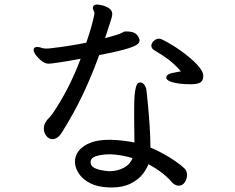

<svg xmlns="http://www.w3.org/2000/svg" viewBox="-20 -795 1040 850"><path d="M398 -739Q397 -744 394 -749Q391 -754 391 -759.5Q391 -765 393 -767Q397 -775 409 -775Q414 -775 429.5 -772Q445 -769 461 -759.5Q477 -750 477 -732Q477 -723 466 -690L445 -626Q509 -643 522 -651Q529 -656 537 -656Q573 -656 585.5 -641.5Q598 -627 598 -616.5Q598 -606 587 -598Q576 -590 551 -582Q508 -568 419 -551Q389 -467 349 -381.5Q309 -296 253 -207Q244 -193 233.5 -186Q223 -179 213 -179Q196 -179 185 -193.5Q174 -208 174 -225Q174 -242 182 -254Q187 -263 194.5 -270.5Q202 -278 212 -291Q286 -399 337 -535Q285 -525 244.5 -519Q204 -513 196 -513Q180 -513 165 -524.5Q150 -536 139.5 -550Q129 -564 129 -575Q129 -587 145 -587Q151 -587 156.5 -585.5Q162 -584 168 -582Q177 -580 183.5 -580Q190 -580 194 -580.5Q198 -581 202 -581Q289 -591 362 -606Q389 -685 398 -733ZM650 -593Q650 -601 658 -612Q658 -612 659 -612Q671 -624 683 -624Q690 -624 700 -619Q742 -598 783 -568.5Q824 -539 852 -509.5Q880 -480 880 -459Q880 -434 861 -427Q846 -422 824 -422Q769 -422 737 -433Q716 -440 716 -452Q716 -461 727 -466.5Q738 -472 749 -473Q756 -475 766 -476.5Q776 -478 781 -479Q757 -507 729.5 -528.5Q702 -550 664 -572Q650 -580 650 -593ZM575 -179 574 -266V-317Q574 -384 582 -410Q587 -430 601 -430Q612 -430 620 -418Q628 -406 629 -390Q646 -234 646 -142Q705 -117 757 -81Q784 -62 796 -50Q808 -38 808 -20.5Q808 -3 798 12Q788 27 772 27Q755 27 740 11Q722 -11 694 -32Q666 -53 637 -68Q630 -48 611.5 -24Q593 0 558.5 17.5Q524 35 475 35H464Q412 33 379 16Q346 -1 329.5 -26Q313 -51 312 -75V-79Q312 -122 353 -149Q394 -176 461 -176H474Q529 -174 575 -164ZM567 -95Q516 -110 470 -112Q417 -112 393 -98Q381 -91 381 -76.5Q381 -62 394 -54Q407 -46 427 -42Q447 -38 463 -37Q500 -37 530 -53Q556 -68 567 -95Z"/></svg>

Font: Moon Stars Kai
Style: Bold
Weight: 700
Designer: GuiWonder
Version: Version 1.101